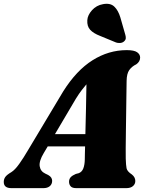

<svg xmlns="http://www.w3.org/2000/svg" viewBox="-46 -974 772 994"><path d="M180.5 -181.5Q155.5 -140 159.5 -113.5Q163.5 -87 188 -75.5L203.5 -68Q215 -61.5 219.5 -53.8Q224 -46 224 -38Q224 -20.5 211.8 -10.2Q199.5 0 179 0H13Q-26.5 0 -26.5 -32Q-26.5 -46 -19 -57.2Q-11.5 -68.5 13 -83Q31.5 -94.5 53.8 -125.8Q76 -157 99 -196.5L281 -500.5Q349.5 -609.5 433 -662Q516.5 -714.5 610 -714.5Q648.5 -714.5 664 -703.5Q679.5 -692.5 679.5 -676Q679.5 -655 659.5 -641Q636.5 -630 623.2 -611.2Q610 -592.5 609.5 -555.5Q609 -531 608.5 -488Q608 -445 607.2 -394Q606.5 -343 605.8 -293.8Q605 -244.5 604.8 -206.5Q604.5 -168.5 605 -153Q606 -119 609.2 -102.8Q612.5 -86.5 637 -70.5Q654.5 -56.5 654.5 -37Q654.5 -21 642.2 -10.5Q630 0 608 0H349Q327.5 0 319.5 -9.8Q311.5 -19.5 311.5 -33Q311.5 -47.5 320.2 -56.8Q329 -66 346.5 -73.5L362 -77.5Q378.5 -84 385.5 -102.5Q392.5 -121 393 -148.5Q393 -161 393.5 -178.2Q394 -195.5 394.5 -216H201ZM346.5 -462.5 238.5 -279.5H396Q397.5 -342.5 399.2 -412.2Q401 -482 401.5 -537.5Q390.5 -525 376.8 -507Q363 -489 346.5 -462.5ZM577 -884 602.5 -795Q605.5 -785.5 605.2 -776.5Q605 -767.5 596 -759.5Q588 -752.5 576.2 -751.5Q564.5 -750.5 555 -754L472.5 -788Q437.5 -801.5 420.8 -819.8Q404 -838 406 -869.5Q407.5 -895.5 430.2 -921Q453 -946.5 487.5 -952.5Q525 -959.5 545.5 -940Q566 -920.5 577 -884Z"/></svg>

Font: Fraunces 9pt S000 Black
Style: Italic
Weight: 900
Italic angle: -16°
Version: Version 1.000; ttfautohint (v1.8.3)